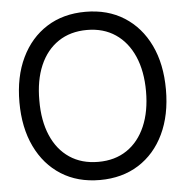

<svg xmlns="http://www.w3.org/2000/svg" viewBox="-53 -781 814 844"><g transform="rotate(-5 354.5 -359.0)"><path d="M677.7 -359.4Q677.7 -247.1 637.9 -163.6Q598.1 -80.1 525.4 -34.2Q452.6 11.7 354.5 11.7Q256.3 11.7 183.8 -34.2Q111.3 -80.1 71.3 -163.6Q31.2 -247.1 31.2 -359.4Q31.2 -472.2 71.3 -555.4Q111.3 -638.7 183.8 -684.6Q256.3 -730.5 354.5 -730.5Q452.6 -730.5 525.1 -684.6Q597.7 -638.7 637.7 -555.4Q677.7 -472.2 677.7 -359.4ZM589.8 -359.4Q589.8 -448.2 561.3 -513.7Q532.7 -579.1 480 -614.7Q427.2 -650.4 354.5 -650.4Q280.8 -650.4 227.8 -614.7Q174.8 -579.1 146.7 -513.7Q118.7 -448.2 119.1 -359.4Q118.7 -270.5 146.7 -205.1Q174.8 -139.6 227.8 -104Q280.8 -68.4 354.5 -68.4Q427.7 -68.4 480.5 -104Q533.2 -139.6 561.5 -205.1Q589.8 -270.5 589.8 -359.4Z"/></g></svg>

Font: Inter Display V
Style: Regular
Weight: 400
Designer: Rasmus Andersson
Foundry: rsms
Version: Version 3.015;git-src